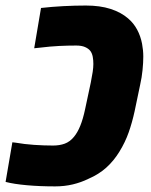

<svg xmlns="http://www.w3.org/2000/svg" viewBox="-46 -661 545 691"><path d="M152.3 9.8Q96.7 9.8 50.5 5.6Q4.4 1.5 -25.9 -6.3L-1.5 -148.9Q1.5 -148.4 4.4 -148.2Q7.3 -147.9 10.3 -147.5Q41 -142.1 76.7 -139.6Q112.3 -137.2 145 -137.2Q168.5 -137.2 187 -144Q205.6 -150.9 219.7 -168Q232.9 -183.6 242.9 -208.3Q252.9 -232.9 260.3 -268.1L280.8 -364.3Q285.2 -386.2 287.6 -402.3Q290 -418.5 290 -430.7Q290 -444.3 287.8 -456.5Q285.6 -468.8 279.3 -477.5Q272.5 -486.3 260 -491.7Q247.6 -497.1 228.5 -497.1Q198.2 -497.1 167 -495.6Q135.7 -494.1 96.2 -489.3Q91.3 -488.8 86.7 -488.3Q82 -487.8 77.1 -487.3L101.6 -632.3Q140.1 -636.7 181.6 -638.9Q223.1 -641.1 263.2 -641.1Q314 -641.1 351.8 -628.9Q389.6 -616.7 415 -594.7Q435.1 -577.6 447.5 -554.4Q460 -531.2 465.3 -503.4Q469.7 -480 469.7 -457.5Q469.7 -435.5 467 -408.9Q464.4 -382.3 458.5 -356.4L438.5 -260.7Q429.7 -220.2 417.2 -184.8Q404.8 -149.4 383.8 -115.2Q363.8 -82.5 336.9 -58.1Q310.1 -33.7 271.5 -17.1Q245.6 -4.4 215.8 2.7Q186 9.8 152.3 9.8Z"/></svg>

Font: Open Sans SemiCondensed ExtraBold
Style: Italic
Weight: 800
Width: 4
Italic angle: -12°
Designer: Monotype Design Team
Foundry: Monotype Imaging Inc.
Version: Version 3.003